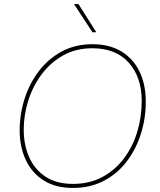

<svg xmlns="http://www.w3.org/2000/svg" viewBox="-20 -921 788 947"><path d="M339 6Q254 6 195.5 -31Q137 -68 107 -132.5Q77 -197 77 -277Q77 -357 101 -433Q125 -509 171.5 -570Q218 -631 284.5 -667Q351 -703 436 -703Q519 -703 577.5 -668Q636 -633 667.5 -569.5Q699 -506 699 -419Q699 -337 675 -261Q651 -185 605 -124.5Q559 -64 492 -29Q425 6 339 6ZM340 -14Q422 -14 485 -48Q548 -82 591.5 -140Q635 -198 657 -271Q679 -344 679 -422Q679 -541 615 -612Q551 -683 436 -683Q355 -683 292 -648Q229 -613 185.5 -554.5Q142 -496 119.5 -425Q97 -354 97 -281Q97 -207 123.5 -146.5Q150 -86 204 -50Q258 -14 340 -14ZM436 -762 345 -901H367L455 -762Z"/></svg>

Font: Hanken Grotesk Thin
Style: Italic
Weight: 250
Italic angle: -8°
Designer: Alfredo Marco Pradil
Foundry: Hanken Design Co.
Version: Version 3.013